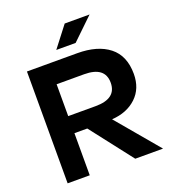

<svg xmlns="http://www.w3.org/2000/svg" viewBox="-154 -992 1001 1110"><g transform="rotate(-20 346.5 -437.0)"><path d="M71 -688H380Q505 -688 576 -632Q647 -576 647 -464Q647 -374 589.5 -320Q532 -266 439 -260L658 0H487L286 -259H207V0H71ZM376 -560H207V-364H376Q504 -364 504 -462Q504 -560 376 -560ZM371 -874H524L392 -747H273Z"/></g></svg>

Font: Roundo SemiBold
Style: Regular
Weight: 600
Designer: Namrata Goyal (Gurmukhi), Shiva Nallaperumal (Latin)
Foundry: Indian Type Foundry
Version: Version 1.000;PS 1.0;hotconv 1.0.88;makeotf.lib2.5.647800